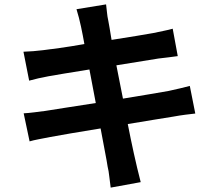

<svg xmlns="http://www.w3.org/2000/svg" viewBox="-20 -797 996 876"><path d="M871 -279Q852 -277 825 -273.5Q798 -270 771 -265Q736 -259 681 -250.5Q626 -242 563 -231Q576 -164 590.5 -98Q605 -32 622 34L485 59Q481 32 478.5 7.5Q476 -17 471 -37Q468 -58 459 -104.5Q450 -151 439 -211Q365 -199 303 -188.5Q241 -178 210 -172Q179 -166 155.5 -161.5Q132 -157 115 -152L88 -280Q108 -281 136 -284.5Q164 -288 187 -291Q220 -296 282 -306Q344 -316 417 -327L388 -480Q325 -470 274 -461.5Q223 -453 201 -449Q175 -444 154.5 -439.5Q134 -435 113 -429L87 -561Q110 -562 131.5 -563.5Q153 -565 176 -568Q201 -571 252 -578Q303 -585 365 -596Q358 -636 349.5 -676Q341 -716 329 -755L464 -777Q466 -763 468 -741.5Q470 -720 474 -703Q476 -692 480 -669.5Q484 -647 489 -615Q551 -625 601.5 -633Q652 -641 678 -646Q701 -651 726 -656Q751 -661 768 -666L791 -541Q775 -539 749.5 -535.5Q724 -532 703 -530L511 -499L541 -347Q606 -358 661.5 -367Q717 -376 749 -382Q777 -388 802 -394Q827 -400 846 -405Z"/></svg>

Font: Kinto Sans
Style: Bold
Weight: 700
Designer: Authors: Ryoko NISHIZUKA  (kana & ideographs); Paul D. Hunt (Latin, Greek & Cyrillic); Wenlong ZHANG  (bopomofo); Sandol
Foundry: Adobe Systems Incorporated, ookami Inc.
Version: Version 0.001